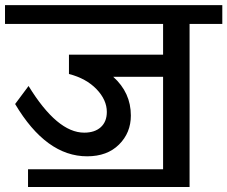

<svg xmlns="http://www.w3.org/2000/svg" viewBox="-35 -669 899 759"><path d="M609.7 0V-365.5H412.5Q482.3 -302.8 482.3 -212.3Q482.3 -144.1 435.5 -97.6Q388.8 -51.1 309.4 -51.1Q147.6 -51.1 24.8 -257.8L77.9 -329.1Q191.1 -144.6 297.8 -144.6Q339.7 -144.6 363.5 -166.3Q387.3 -188.1 387.3 -226.5Q387.3 -274 346.6 -316.5Q305.9 -358.9 237.6 -376.6V-453H609.7V-574.3H-15.2V-648.6H843.8V-574.3H714.4V70.3H75.8V0Z"/></svg>

Font: Khula Semibold
Style: Regular
Weight: 600
Designer: Erin McLaughlin, Steve Matteson
Version: Version 1.000;PS 1.0;hotconv 1.0.72;makeotf.lib2.5.5900; ttf